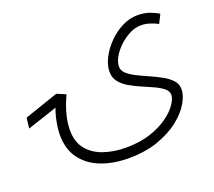

<svg xmlns="http://www.w3.org/2000/svg" viewBox="-195 -542 1024 917"><g transform="rotate(-20 317.5 -83.0)"><path d="M41 14Q41 -19 51 -65.5Q61 -112 92 -177L137 -157Q94 -64 94 9Q94 70 125 107.5Q156 145 207.5 162Q259 179 318 179Q388 179 441.5 161.5Q495 144 532 117.5Q569 91 588 63Q607 35 607 15Q607 -3 589.5 -17.5Q572 -32 545 -44.5Q518 -57 487 -70Q456 -83 428.5 -99Q401 -115 384 -136.5Q367 -158 367 -188Q367 -221 385.5 -257.5Q404 -294 435.5 -326Q467 -358 505.5 -377.5Q544 -397 584 -397Q620 -397 647.5 -386.5Q675 -376 690 -366L668 -322Q652 -331 629 -338.5Q606 -346 584 -346Q554 -346 525 -331Q496 -316 471.5 -293Q447 -270 432.5 -244Q418 -218 418 -196Q418 -175 435.5 -159.5Q453 -144 481 -130Q509 -116 540 -102.5Q571 -89 599 -73.5Q627 -58 644.5 -38.5Q662 -19 662 7Q662 38 639.5 76.5Q617 115 572.5 150Q528 185 463 208Q398 231 313 231Q236 231 174.5 207.5Q113 184 77 135.5Q41 87 41 14ZM-86 -65 -80 -118 92 -177 137 -158 88 -123Z"/></g></svg>

Font: Noto Sans Arabic SemCond Light
Style: Regular
Weight: 300
Width: 4
Designer: Monotype Design Team, Nadine Chahine, Nizar Qandah and Khaled Hosny
Foundry: Monotype Imaging Inc.
Version: Version 2.012; ttfautohint (v1.8.4.7-5d5b)